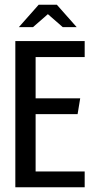

<svg xmlns="http://www.w3.org/2000/svg" viewBox="-20 -794 404 814"><path d="M45 -620H339V-552H131V-377H320L309 -310H131V-67H339V0H45ZM60 -679 144 -774H221L305 -679H246L183 -734L120 -679Z"/></svg>

Font: Smooch Sans Thin SemiBold
Style: Regular
Weight: 600
Version: Version 1.010